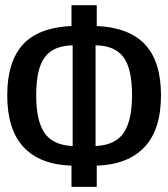

<svg xmlns="http://www.w3.org/2000/svg" viewBox="-20 -728 655 748"><path d="M356.9 -707.7V-626.7Q483.1 -621 545.1 -554.6Q607.2 -488.2 607.2 -356.9Q607.2 -223.1 542.8 -154.9Q478.5 -86.7 356.9 -82.6V0H258.5V-82.6Q135.4 -86.7 71.8 -154.9Q8.2 -223.1 8.2 -356.9Q8.2 -487.7 69.2 -554.4Q130.3 -621 258.5 -626.7V-707.7ZM263.1 -551.3Q188.7 -550.3 154.9 -505.6Q121 -461 121 -356.9Q121 -257.9 153.3 -210.3Q185.6 -162.6 263.1 -159ZM352.3 -551.3V-159Q429.7 -162.6 462.1 -210.8Q494.4 -259 494.4 -356.9Q494.4 -461.5 460.3 -506.2Q426.2 -550.8 352.3 -551.3Z"/></svg>

Font: Fira Code Medium
Style: Regular
Weight: 500
Designer: Carrois Corporate, Edenspiekermann AG, Nikita Prokopov
Foundry: Carrois Corporate, Edenspiekermann AG, Nikita Prokopov
Version: Version 6.002